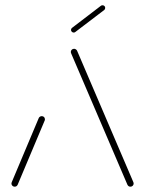

<svg xmlns="http://www.w3.org/2000/svg" viewBox="-20 -702 546 722"><path d="M35.2 0Q30 0 26.5 -3.5Q23 -7 23 -12.2Q23 -14.4 24.1 -16.7L125.9 -258.5Q127.4 -261.5 130.4 -263.3Q133.3 -265.2 137 -265.2Q142.2 -265.2 145.6 -261.9Q148.9 -258.5 148.9 -253.3Q148.9 -250 148.1 -248.9L46.3 -7Q42.6 0 35.2 0ZM482.6 -12.2Q482.6 -7 479.1 -3.5Q475.6 0 470.4 0Q463 0 459.3 -7L248.9 -498.1Q246.3 -503.7 246.3 -506.7Q246.3 -511.5 249.8 -515Q253.3 -518.5 258.5 -518.5Q261.9 -518.5 264.8 -516.7Q267.8 -514.8 269.6 -511.9L480 -20.4Q482.6 -14.8 482.6 -12.2ZM257 -579.6Q253 -579.6 250 -582.6Q247 -585.6 247 -589.6Q247 -594.4 251.1 -597.4L359.6 -680.4Q361.9 -682.2 365.6 -682.2Q370 -682.2 372.8 -679.3Q375.6 -676.3 375.6 -672.2Q375.6 -667.4 371.9 -664.4L263 -581.5Q261.1 -579.6 257 -579.6Z"/></svg>

Font: 26F Galaxy Hebrew Thin
Style: Regular
Weight: 100
Designer: C₂₉H₂₅N₃O₅
Version: Version 1.000